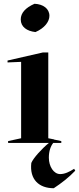

<svg xmlns="http://www.w3.org/2000/svg" viewBox="-20 -758 419 1018"><path d="M236 -480H208L20 -437V-427L92 -430V-25L23 -10V0H239C201 31 156 81 146 106C136 194 187 240 265 240C306 213 345 183 379 147L373 137C348 153 324 165 299 165C265 165 239 125 239 78C239 44 248 18 262 0H305V-10L267 -18L266 -19L236 -25ZM168 -588C217 -609 242 -644 242 -674C242 -712 209 -736 163 -738C115 -717 90 -689 90 -655C90 -615 123 -593 168 -588Z"/></svg>

Font: Mazius Display
Style: Bold
Weight: 700
Designer: Alberto Casagrande & Collletttivo
Foundry: Collletttivo
Version: Version 2.000;Glyphs 3.2 (3221)